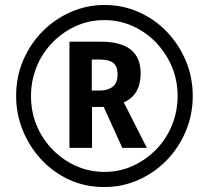

<svg xmlns="http://www.w3.org/2000/svg" viewBox="-20 -744 842 774"><path d="M381 -379Q415 -379 434.5 -394.5Q454 -410 454 -445Q454 -476 437 -490Q420 -504 382 -504H350V-379ZM547 -448Q547 -406 530.5 -376.5Q514 -347 479 -331L572 -148H473L398 -313H351V-148H260V-576H386Q466 -576 506.5 -544.5Q547 -513 547 -448ZM45 -357Q45 -435 74 -502Q103 -569 152.5 -618.5Q202 -668 266.5 -696Q331 -724 401 -724Q475 -724 540 -695Q605 -666 653.5 -615Q702 -564 729.5 -498Q757 -432 757 -357Q757 -281 728.5 -214Q700 -147 651 -97Q602 -47 537.5 -18.5Q473 10 401 10Q322 10 257 -20.5Q192 -51 144.5 -103Q97 -155 71 -220.5Q45 -286 45 -357ZM105 -357Q105 -291 129 -235.5Q153 -180 194.5 -138.5Q236 -97 289 -74Q342 -51 401 -51Q463 -51 517 -76Q571 -101 611.5 -143.5Q652 -186 674 -241Q696 -296 696 -357Q696 -421 672.5 -476Q649 -531 608 -573.5Q567 -616 513.5 -639.5Q460 -663 401 -663Q338 -663 284 -638Q230 -613 189.5 -570.5Q149 -528 127 -473Q105 -418 105 -357Z"/></svg>

Font: Noto Sans Display ExtraCondensed SemiBold
Style: Regular
Weight: 600
Width: 2
Designer: Monotype Design Team
Foundry: Monotype Imaging Inc.
Version: Version 2.003